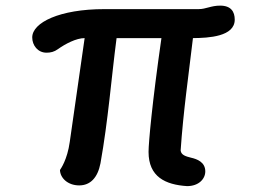

<svg xmlns="http://www.w3.org/2000/svg" viewBox="-20 -626 914 669"><path d="M189 -33.7C189.5 -6.3 215.8 20 255.9 20C294.4 20 320.3 -6.3 330.1 -57.1C356.9 -206.5 368.2 -356 386.2 -493.2H542.5C510.3 -269 497.6 -127.9 497.6 -96.7C497.6 -9.8 556.2 17.6 631.8 22.5C672.9 22.5 695.3 -2.9 695.3 -28.8C695.3 -61 667 -71.8 645 -76.7C627.9 -81.1 611.3 -85.4 609.4 -101.6C618.7 -237.8 637.2 -364.7 652.3 -493.2C707.5 -493.7 797.9 -498.5 797.9 -557.6C797.9 -585 785.2 -606.4 747.1 -606.4C714.8 -606.4 697.8 -594.2 671.9 -594.2H343.3C188 -594.2 92.3 -547.4 92.3 -495.6C92.3 -467.8 111.8 -442.4 142.1 -442.4C156.2 -442.4 168.9 -445.3 181.6 -454.6C207.5 -473.1 245.6 -493.2 274.9 -493.2L223.1 -131.8C214.4 -68.8 191.4 -37.6 189 -33.7Z"/></svg>

Font: Autour One
Style: Regular
Weight: 400
Designer: Eben Sorkin
Foundry: Eben Sorkin
Version: Version 1.002